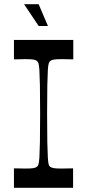

<svg xmlns="http://www.w3.org/2000/svg" viewBox="-20 -889 413 909"><path d="M46 0V-92Q63 -92 75.5 -91.5Q88 -91 98 -91Q127 -91 138 -93Q149 -95 154 -99Q159 -102 162 -110.5Q165 -119 166.5 -143Q168 -167 169 -216Q170 -265 170 -350Q170 -435 169 -484Q168 -533 166.5 -557Q165 -581 162 -589.5Q159 -598 154 -601Q149 -605 138 -607Q127 -609 98 -609Q88 -609 75.5 -608.5Q63 -608 46 -608V-700H327V-608Q311 -608 298 -608.5Q285 -609 275 -609Q246 -609 235 -607Q224 -605 219 -601Q214 -598 211 -589.5Q208 -581 206.5 -557Q205 -533 204 -484Q203 -435 203 -350Q203 -265 204 -216Q205 -167 206.5 -143Q208 -119 210.5 -110.5Q213 -102 218 -99Q224 -95 234.5 -93Q245 -91 274 -91Q284 -91 297.5 -91.5Q311 -92 326 -92V0ZM163 -766 94 -869H163L207 -766Z"/></svg>

Font: Ojuju Medium
Style: Regular
Weight: 500
Designer: Chisaokwu Joboson, Mirko Velimirovic
Foundry: Udi Foundry
Version: Version 1.000